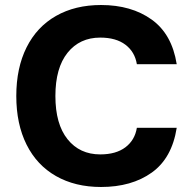

<svg xmlns="http://www.w3.org/2000/svg" viewBox="-20 -735 752 766"><path d="M685 -225Q666 -104 585.5 -46.5Q505 11 383 11Q280 11 203.5 -32.5Q127 -76 86 -158Q45 -240 45 -352Q45 -464 86 -546Q127 -628 203.5 -671.5Q280 -715 383 -715Q504 -715 585 -657Q666 -599 685 -479H526Q518 -528 480.5 -556.5Q443 -585 380 -585Q298 -585 249.5 -524.5Q201 -464 201 -352Q201 -240 249.5 -179.5Q298 -119 380 -119Q443 -119 480.5 -147.5Q518 -176 526 -225Z"/></svg>

Font: CBA Beacon Sans Extra Bold
Style: Regular
Weight: 800
Designer: Wei Huang
Foundry: Wei Huang
Version: Version 1.002